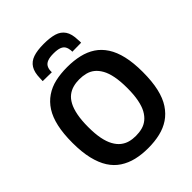

<svg xmlns="http://www.w3.org/2000/svg" viewBox="-254 -1056 1205 1205"><g transform="rotate(-45 348.5 -453.5)"><path d="M348 -99Q379 -99 405.5 -106Q432 -113 453.5 -130.5Q475 -148 490.5 -176Q506 -204 514.5 -247.5Q523 -291 523 -350Q523 -410 514.5 -453.5Q506 -497 490 -525.5Q474 -554 453 -571Q432 -588 405 -595Q378 -602 348 -602Q319 -602 293 -595Q267 -588 245.5 -571.5Q224 -555 208.5 -526Q193 -497 184.5 -453.5Q176 -410 176 -350Q176 -290 184.5 -247.5Q193 -205 209 -176Q225 -147 246.5 -130Q268 -113 293.5 -106Q319 -99 348 -99ZM349 10Q292 10 244 -1.5Q196 -13 157 -38.5Q118 -64 91.5 -105.5Q65 -147 50.5 -207.5Q36 -268 36 -350Q36 -432 49.5 -492Q63 -552 89.5 -593.5Q116 -635 155 -661.5Q194 -688 242 -699Q290 -710 349 -710Q407 -710 456 -698.5Q505 -687 543 -662Q581 -637 608 -595.5Q635 -554 649 -494Q663 -434 663 -353Q663 -269 649 -208Q635 -147 607.5 -105.5Q580 -64 542 -38.5Q504 -13 455.5 -1.5Q407 10 349 10ZM348 -917Q403 -917 440 -906Q477 -895 497 -865.5Q517 -836 518 -782Q519 -776 519 -769.5Q519 -763 519 -756L440 -755Q440 -758 440 -761Q440 -764 440 -767Q438 -787 430 -801.5Q422 -816 402.5 -823.5Q383 -831 348 -831Q315 -831 295.5 -823.5Q276 -816 267.5 -801.5Q259 -787 258 -767Q258 -764 258 -761Q258 -758 258 -755L178 -756Q178 -763 178.5 -769.5Q179 -776 179 -783Q180 -833 198.5 -862.5Q217 -892 253.5 -904.5Q290 -917 348 -917Z"/></g></svg>

Font: Georama ExtraCondensed Thin SemiBold
Style: Regular
Weight: 600
Version: Version 1.001